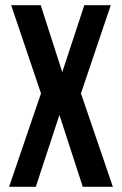

<svg xmlns="http://www.w3.org/2000/svg" viewBox="-20 -720 470 740"><path d="M407 -700 292 -360 415 0H299L209 -277L118 0H15L138 -360L23 -700H137L220 -442L305 -700Z"/></svg>

Font: Bebas Neue
Style: Regular
Weight: 400
Designer: Ryoichi Tsunekawa
Foundry: Ryoichi Tsunekawa
Version: Version 1.300